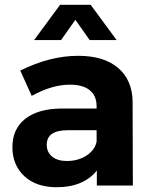

<svg xmlns="http://www.w3.org/2000/svg" viewBox="-20 -778 636 805"><path d="M32 -161Q32 -237 85.5 -279.5Q139 -322 237 -323H385V-333Q385 -376 356.5 -399.5Q328 -423 273 -423Q198 -423 113 -376L65 -482Q189 -544 308 -544Q416 -544 475.5 -493Q535 -442 536 -351L537 0H386V-63Q330 7 217 7Q132 7 82 -39.5Q32 -86 32 -161ZM123 -610 232 -758H360L469 -610H356L296 -695L236 -610ZM176 -171Q176 -140 198.5 -121.5Q221 -103 260 -103Q308 -103 343 -126Q378 -149 385 -184V-232H264Q176 -232 176 -171Z"/></svg>

Font: Trueno
Style: SBd
Weight: 600
Designer: Julieta Ulanovsky
Foundry: Julieta Ulanovsky
Version: Version 3.001b